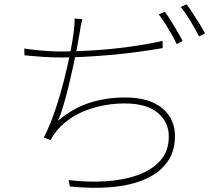

<svg xmlns="http://www.w3.org/2000/svg" viewBox="-20 -847 1040 902"><path d="M367 -757Q363 -744 359.5 -725Q356 -706 354 -691Q350 -667 342.5 -627Q335 -587 324.5 -538.5Q314 -490 302 -441Q290 -392 277.5 -350Q265 -308 253 -280Q323 -339 400.5 -364Q478 -389 567 -389Q646 -389 698 -365.5Q750 -342 776 -301Q802 -260 802 -207Q802 -135 765 -84.5Q728 -34 661.5 -5Q595 24 505 32Q415 40 308 29L302 -1Q393 10 477.5 4.5Q562 -1 628.5 -25Q695 -49 734 -93.5Q773 -138 773 -206Q773 -274 720.5 -317.5Q668 -361 566 -361Q474 -361 390 -330.5Q306 -300 251 -238Q241 -226 233 -214.5Q225 -203 217 -189L186 -201Q215 -258 239 -329Q263 -400 281 -471.5Q299 -543 310.5 -602Q322 -661 326 -695Q328 -712 329.5 -728Q331 -744 330 -760ZM94 -619Q125 -614 174 -609.5Q223 -605 266 -605Q330 -605 413 -610Q496 -615 582.5 -626.5Q669 -638 744 -655V-621Q686 -611 622.5 -602.5Q559 -594 495.5 -588.5Q432 -583 373.5 -580Q315 -577 267 -577Q222 -577 179.5 -580Q137 -583 95 -587ZM754 -792Q767 -775 782 -751Q797 -727 812 -701.5Q827 -676 838 -654L810 -640Q801 -660 786.5 -685.5Q772 -711 756 -736Q740 -761 726 -779ZM856 -827Q870 -809 886 -784.5Q902 -760 917.5 -735Q933 -710 943 -690L915 -676Q898 -710 875 -748Q852 -786 829 -814Z"/></svg>

Font: Noto Sans KR Thin
Style: Regular
Weight: 100
Designer: Ryoko NISHIZUKA 西塚涼子 (kana, bopomofo & ideographs); Paul D. Hunt (Latin, Greek & Cyrillic); Sandoll Communications 산돌커뮤니
Foundry: Adobe
Version: Version 2.004-H2;hotconv 1.0.118;makeotfexe 2.5.65603